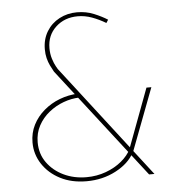

<svg xmlns="http://www.w3.org/2000/svg" viewBox="-53 -800 808 857"><g transform="rotate(-5 351.0 -371.5)"><path d="M605 0Q604 0 600.5 0Q597 0 592.5 0Q588 0 584.5 0Q581 0 581 0L198 -494Q190 -508 182.5 -523.5Q175 -539 170.5 -557Q166 -575 166 -597Q166 -642 187 -676.5Q208 -711 244 -730Q280 -749 323 -749Q364 -749 399 -734.5Q434 -720 459 -704L450 -690Q420 -708 388.5 -719.5Q357 -731 325 -731Q266 -731 226.5 -694.5Q187 -658 187 -600Q187 -574 194 -552Q201 -530 208.5 -517Q216 -504 216 -504ZM300 -369Q265 -368 229.5 -355Q194 -342 164 -318Q134 -294 116 -260.5Q98 -227 98 -186Q98 -134 126 -95Q154 -56 200 -34Q246 -12 302 -12Q348 -12 389 -27Q430 -42 460 -67Q490 -92 504 -121L516 -103Q491 -56 432 -25Q373 6 301 6Q234 6 183.5 -20Q133 -46 104 -90Q75 -134 75 -187Q75 -230 93 -265.5Q111 -301 142.5 -328Q174 -355 213.5 -370Q253 -385 296 -387ZM603 -387H625L518 -105L504 -122Z"/></g></svg>

Font: Josefin Sans Thin Thin
Style: Regular
Weight: 250
Version: Version 2.001